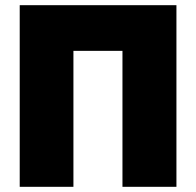

<svg xmlns="http://www.w3.org/2000/svg" viewBox="-20 -720 756 740"><path d="M56 0H263V-524H452V0H660V-700H56Z"/></svg>

Font: Fixel Text Black
Style: Regular
Weight: 900
Width: 4
Designer: AlfaBravo + MacPaw
Foundry: Kyrylo Tkachov, Marchela Mozhyna, Serhii Makarenko, Maria Weinstein, Zakhar Kryvoshyya
Version: Version 1.211